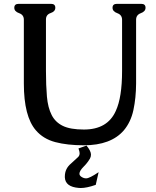

<svg xmlns="http://www.w3.org/2000/svg" viewBox="-20 -715 799 983"><path d="M422.9 30.3Q445.8 58.1 445.8 76.7Q445.8 87.4 440.4 97.2Q426.3 120.6 409.2 137.2Q386.7 159.7 386.7 174.3Q386.7 183.6 397 190.4Q408.7 198.2 420.9 198.2Q438 198.2 484.9 166.5L470.2 231.4Q423.8 247.6 393.6 247.6Q388.2 247.6 383.3 247.1Q314.5 241.7 312 193.4V188.5Q312 148.4 343.8 122.1Q362.3 105.5 379.4 89.4Q387.7 82 387.7 69.3Q387.7 61.5 381.8 44.9ZM102.1 -287.1V-614.3Q102.1 -639.2 77.6 -647.7Q53.2 -656.2 53.2 -675.3Q53.2 -695.3 75.7 -695.3H241.2Q263.2 -695.3 263.2 -675.3Q263.2 -656.2 239.3 -648.2Q215.3 -640.1 215.3 -615.2V-352.1Q215.3 -277.8 220.2 -220.9Q225.1 -164.1 244.6 -126Q263.2 -89.4 301.5 -70.6Q339.8 -51.8 409.7 -51.8Q530.3 -51.8 572.8 -147Q605 -216.3 605 -352.1V-613.8Q605 -638.7 580.6 -647.5Q556.2 -656.2 556.2 -675.3Q556.2 -695.3 578.6 -695.3H703.1Q725.1 -695.3 725.1 -675.3Q725.1 -656.2 700.9 -647.5Q676.8 -638.7 676.8 -613.8V-287.1Q676.3 -213.4 663.1 -151.9Q649.9 -90.3 613.8 -47.4Q547.9 28.8 409.7 28.8Q324.2 28.8 262.7 12.5Q201.2 -3.9 163.6 -47.9Q102.1 -119.1 102.1 -287.1Z"/></svg>

Font: Caudex
Style: Bold
Weight: 700
Version: Version 1.01